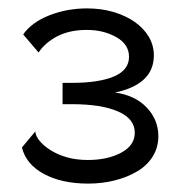

<svg xmlns="http://www.w3.org/2000/svg" viewBox="-20 -831 434 457"><path d="M32.2 -480 64 -518.1Q64.9 -506.8 74.5 -495.4Q84 -483.9 100.6 -473.4Q117.2 -462.9 139.6 -456.5Q162.1 -450.2 189 -450.2Q235.8 -450.2 268.3 -467.5Q300.8 -484.9 300.8 -515.1Q300.8 -548.3 261 -565.7Q221.2 -583 151.9 -583H128.9V-633.8H151.9Q214.8 -633.8 251 -648.9Q287.1 -664.1 287.1 -695.8Q287.1 -725.6 256.6 -742.7Q226.1 -759.8 187 -759.8Q146 -759.8 116.9 -744.9Q87.9 -730 71.8 -706.1L35.2 -749Q55.2 -777.8 97.2 -794.4Q139.2 -811 187 -811Q221.2 -811 250 -802.5Q278.8 -793.9 300.3 -779.1Q321.8 -764.2 334 -743.7Q346.2 -723.1 346.2 -699.2Q346.2 -664.1 322.5 -642.1Q298.8 -620.1 253.9 -610.8Q301.8 -604 329.3 -575Q356.9 -545.9 356.9 -506.8Q356.9 -480 343.5 -458.5Q330.1 -437 306.6 -423.1Q283.2 -409.2 253.2 -401.6Q223.1 -394 189.9 -394Q127 -394 84.5 -417Q42 -439.9 32.2 -480Z"/></svg>

Font: Raleway Medium
Style: Regular
Weight: 500
Designer: Matt McInerney, Pablo Impallari, Rodrigo Fuenzalida
Foundry: Matt McInerney, Pablo Impallari, Rodrigo Fuenzalida
Version: Version 3.000g; ttfautohint (v1.5) -l 8 -r 28 -G 28 -x 14 -D